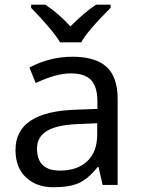

<svg xmlns="http://www.w3.org/2000/svg" viewBox="-20 -786 601 816"><path d="M234.9 -61Q308.6 -61 350.8 -100.8Q393.1 -140.6 393.1 -213.9V-262.2L314 -258.8Q221.7 -255.4 179.4 -229.5Q137.2 -203.6 137.2 -154.8Q137.2 -61 234.9 -61ZM480 -365.2V0H416L398.9 -76.2H395Q355 -25.9 315.2 -8.1Q275.4 9.8 205.6 9.8Q135.7 9.8 90.8 -31.7Q45.9 -73.2 45.9 -148.9Q45.9 -312 303.2 -319.8L394 -323.2V-355Q394 -416 367.7 -445.1Q341.3 -474.1 280 -474.1Q218.8 -474.1 131.8 -433.1L105 -499Q191.4 -544.9 288.3 -544.9Q385.3 -544.9 432.6 -502Q480 -459 480 -365.2ZM112.3 -766.1H172.4Q228 -730 279.3 -673.8Q340.8 -735.4 388.2 -766.1H450.2V-752.9Q350.1 -652.8 325.2 -606H235.4Q206.1 -655.8 112.3 -752.9Z"/></svg>

Font: NotoSans
Style: Regular
Weight: 400
Designer: Monotype Design team
Foundry: Monotype Imaging Inc.
Version: Version 1.04